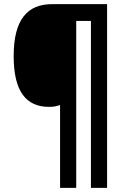

<svg xmlns="http://www.w3.org/2000/svg" viewBox="-20 -780 605 927"><path d="M497 127V-760H232C112 -760 46 -686 46 -509C46 -337 107 -264 217 -264C238 -264 254 -267 270 -273V127H348V-679H419V127Z"/></svg>

Font: Noto Sans Oriya Cond Bold
Style: Bold
Weight: 700
Width: 3
Designer: Amélie Bonet and Sol Matas
Foundry: Google LLC
Version: Version 2.006